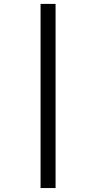

<svg xmlns="http://www.w3.org/2000/svg" viewBox="-20 -762 456 975"><path d="M186 192.9V-742.2H262.2V192.9Z"/></svg>

Font: Clear Sans
Style: Italic
Weight: 400
Italic angle: -12°
Foundry: Intel Corporation
Version: Version 1.00